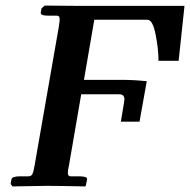

<svg xmlns="http://www.w3.org/2000/svg" viewBox="-20 -667 681 688"><path d="M641.1 -646 620.1 -449.2H547.9Q547.9 -492.2 537.4 -544.2Q526.9 -596.2 508.8 -596.2H317.9L280.8 -380.9H417Q458 -380.9 505.9 -376L480 -231H413.1L423.8 -295.9Q425.8 -308.1 425.8 -311Q425.8 -329.1 407.2 -329.1H271L227.1 -74.2Q223.1 -58.1 223.1 -46.9Q223.1 -34.7 233.9 -35.2H263.2Q276.4 -35.2 284.7 -33Q293 -30.8 292 -23.9L288.1 -4.9L286.1 1Q190.9 -1 145 -1L24.9 1L18.1 -7.8L21 -23.9Q22.9 -35.2 51.8 -35.2H82Q91.8 -35.2 95.9 -43Q100.1 -50.8 104 -74.2L190.9 -571.8Q193.8 -589.8 193.8 -598.1Q193.8 -611.3 184.1 -610.8H153.8Q124 -610.8 126 -622.1L128.9 -637.2L140.1 -647L255.9 -646Z"/></svg>

Font: Linux Libertine
Style: Semibold Italic
Weight: 600
Italic angle: -11.5°
Designer: Philipp H. Poll
Foundry: Philipp H. Poll
Version: Version 5.1.2 ; ttfautohint (v0.9)